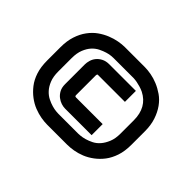

<svg xmlns="http://www.w3.org/2000/svg" viewBox="-109 -761 870 870"><g transform="rotate(45 326.5 -326.0)"><path d="M596 -283.2Q596 -241.6 585.6 -210.6Q575.2 -179.7 558.2 -157.4Q541.1 -135.1 519.6 -119.1Q498 -103 475.2 -93.8Q452.5 -84.7 430.2 -80.9Q407.9 -77.2 390.1 -77.2H261.4Q244.1 -77.2 222 -80.9Q200 -84.7 176.7 -93.8Q153.5 -103 132.2 -119.1Q110.9 -135.1 93.6 -157.4Q76.2 -179.7 66.1 -210.6Q55.9 -241.6 55.9 -283.2V-368.8Q55.9 -408.4 66.1 -439.6Q76.2 -470.8 93.6 -494.3Q110.9 -517.8 132.2 -532.9Q153.5 -548 176.7 -557.4Q200 -566.8 222 -570.8Q244.1 -574.8 261.4 -574.8H390.1Q407.9 -574.8 430.2 -570.8Q452.5 -566.8 475.2 -557.4Q498 -548 519.8 -532.9Q541.6 -517.8 558.4 -494.3Q575.2 -470.8 585.6 -439.6Q596 -408.4 596 -368.8ZM525.2 -283.2V-368.8Q525.2 -452.5 458.9 -486.1Q446 -492.1 433.9 -495.5Q421.8 -499 411.4 -501Q400.5 -503 390.1 -503.5H261.4Q258.4 -503.5 247 -502.7Q235.6 -502 220.8 -497.5Q205.9 -493.1 189.1 -484.9Q172.3 -476.7 158.7 -461.9Q145 -447 135.9 -424.3Q126.7 -401.5 126.7 -368.8V-283.2Q126.7 -250.5 135.9 -227.7Q145 -205 158.7 -190.1Q172.3 -175.2 189.1 -166.8Q205.9 -158.4 221 -154.2Q236.1 -150 247.3 -149Q258.4 -148 262.9 -148H390.1Q393.6 -148 404.7 -149Q415.8 -150 430.9 -154.2Q446 -158.4 462.9 -166.8Q479.7 -175.2 493.1 -190.6Q506.4 -205.9 515.8 -228.7Q525.2 -251.5 525.2 -283.2ZM437.6 -186.1H267.3Q255.9 -186.1 242.6 -190.3Q229.2 -194.6 217.1 -204Q205 -213.4 197 -228.2Q189.1 -243.1 189.1 -264.4V-391.6Q189.1 -403 193.1 -416.8Q197 -430.7 206.4 -442.3Q215.8 -454 230.9 -461.9Q246 -469.8 267.3 -469.8H437.6V-399.5H267.3Q266.3 -399.5 265.3 -399.5Q264.4 -399.5 263.9 -399.5Q262.9 -398.5 261.4 -398.5Q260.4 -397 259.9 -394.8Q259.4 -392.6 259.4 -391.6V-264.4Q259.4 -261.4 260.4 -260.4Q260.4 -259.4 260.4 -259.4Q261.4 -257.9 263.9 -257.4Q266.3 -256.9 267.3 -256.9H437.6Z"/></g></svg>

Font: AKL FREE 001
Style: Regular
Weight: 400
Designer: AKL
Foundry: AKL
Version: Version 1.00;August 10, 2024;FontCreator 13.0.0.2630 64-bit